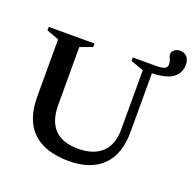

<svg xmlns="http://www.w3.org/2000/svg" viewBox="-139 -942 1110 1098"><g transform="rotate(20 416.0 -393.5)"><path d="M741 -702Q741 -723 733.8 -736Q726.5 -749 726.5 -762Q727 -777.5 741.2 -788.2Q755.5 -799 775 -799Q802 -799 817.2 -781.5Q832.5 -764 832.5 -734Q832.5 -685 794.5 -655.2Q756.5 -625.5 666.5 -622.5V-264.5Q666.5 -129.5 595 -58.8Q523.5 12 389.5 12Q246.5 12 171.2 -59.2Q96 -130.5 96 -272.5V-621L21.5 -649V-670H300V-649L225 -621V-270.5Q225 -72.5 416.5 -72.5Q510 -72.5 560.8 -120.2Q611.5 -168 611.5 -259V-621L533 -649V-670H666Q714 -670 727.5 -678.2Q741 -686.5 741 -702Z"/></g></svg>

Font: Newsreader Text SemiBold
Style: Regular
Weight: 600
Designer: Hugues Gentile
Foundry: Production Type
Version: Version 1.001